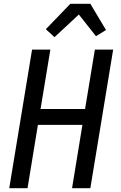

<svg xmlns="http://www.w3.org/2000/svg" viewBox="-20 -998 640 1018"><path d="M29 0 150 -735H247L195 -420H431L483 -735H580L459 0H362L417 -336H181L126 0ZM269 -801 223 -843 353 -978H459L542 -839L489 -806L398 -921Z"/></svg>

Font: Iosevka Aile Medium Oblique
Style: Regular
Weight: 500
Italic angle: -9°
Designer: Belleve Invis
Foundry: Belleve Invis
Version: Version 31.1.0; ttfautohint (v1.8.4)